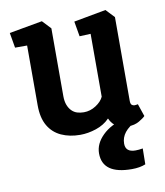

<svg xmlns="http://www.w3.org/2000/svg" viewBox="-77 -554 686 800"><g transform="rotate(-10 265.5 -154.0)"><path d="M230 4Q185 4 150 -12Q115 -28 95.5 -61.5Q76 -95 76 -148V-401H25L14 -465L154 -490L188 -454V-167Q188 -145 194 -129.5Q200 -114 210 -104Q220 -94 233 -90Q246 -86 261 -86Q288 -86 312 -101.5Q336 -117 345 -137V-403L298 -401L287 -465L423 -490L457 -454V-100Q457 -87 462 -82.5Q467 -78 474 -78Q479 -78 483 -79Q487 -80 488 -80L506 -27Q500 -20 480 -8Q460 4 431 4Q406 4 386 -7Q366 -18 355 -43Q332 -19 297.5 -7.5Q263 4 230 4ZM417 182Q293 182 293 94Q293 53 328 18.5Q363 -16 423 -31L473 -15Q436 4 419.5 25Q403 46 403 72Q403 108 445 108Q459 108 476 105L475 172Q451 182 417 182Z"/></g></svg>

Font: Kreon Light SemiBold
Style: Regular
Weight: 600
Version: Version 2.002